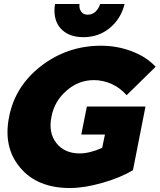

<svg xmlns="http://www.w3.org/2000/svg" viewBox="-20 -937 805 966"><path d="M417 -401 389 -260H508L494 -193C451 -174 413 -165 381 -165C330 -165 290 -183 263 -218C236 -253 228 -297 239 -350C249 -403 275 -447 316 -482C356 -517 402 -534 453 -534C483 -534 514 -527 543 -514C573 -500 597 -481 617 -458L763 -601C733 -634 693 -660 643 -679C593 -698 542 -707 488 -707C376 -707 276 -673 188 -606C100 -538 46 -453 26 -350C5 -247 24 -161 82 -93C139 -25 223 9 331 9C381 9 436 0 495 -17C555 -34 606 -55 649 -81L712 -401ZM389 -878C381 -888 378 -901 380 -917H257C255 -906 254 -895 254 -884C254 -843 267 -810 293 -786C319 -762 354 -750 399 -750C450 -750 495 -765 532 -796C569 -826 594 -866 607 -917H484C479 -901 471 -888 460 -878C449 -868 436 -863 421 -863C407 -863 396 -868 389 -878Z"/></svg>

Font: Argentum Sans ExtraBold
Style: Italic
Weight: 800
Italic angle: -11.3°
Designer: Julieta Ulanovsky
Foundry: Julieta Ulanovsky
Version: Version 5.001;February 15, 2019;FontCreator 11.5.0.2425 64-b